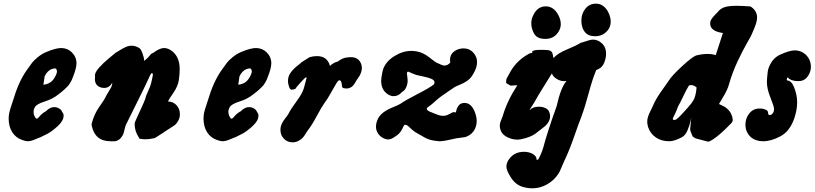

<svg xmlns="http://www.w3.org/2000/svg" viewBox="-20 -771 4446 1048"><path d="M216.8 -308.6Q256.8 -312.5 276.4 -344.7Q291 -369.1 291 -380.9Q291 -388.7 286.1 -395.5Q281.2 -400.4 261.7 -393.6Q239.3 -385.7 223.6 -354.5Q222.7 -348.6 220.7 -333.5Q218.8 -318.4 216.8 -308.6ZM179.7 -123Q183.6 -123 188 -127Q192.4 -130.9 196.3 -136.2Q200.2 -141.6 210 -149.9Q219.7 -158.2 232.4 -165L238.3 -170.9Q245.1 -176.8 254.9 -181.6Q264.6 -186.5 276.4 -186.5Q277.3 -186.5 280.3 -186Q283.2 -185.5 285.2 -185.5Q296.9 -183.6 305.7 -177.2Q314.5 -170.9 316.4 -166L319.3 -160.2Q326.2 -151.4 327.1 -144.5V-138.7Q327.1 -112.3 295.4 -83Q263.7 -53.7 239.3 -41Q214.8 -28.3 200.2 -21.5H199.2Q195.3 -20.5 171.9 -10.3Q148.4 0 130.9 0Q120.1 0 101.6 -6.8Q66.4 -18.6 46.9 -49.3Q27.3 -80.1 27.3 -124Q27.3 -140.6 30.8 -156.2Q34.2 -171.9 42 -194.8Q49.8 -217.8 51.8 -224.6Q81.1 -324.2 125 -386.7Q145.5 -416 155.3 -428.7Q165 -441.4 187 -459.5Q209 -477.5 235.4 -488.3Q285.2 -508.8 313.5 -508.8Q347.7 -508.8 372.1 -485.4Q397.5 -460 397.5 -425.8Q397.5 -397.5 377 -347.7Q373 -335.9 367.2 -325.7Q361.3 -315.4 356.9 -309.1Q352.5 -302.7 342.8 -293.5Q333 -284.2 329.6 -280.8Q326.2 -277.3 314 -267.6Q301.8 -257.8 298.8 -255.9Q267.6 -230.5 223.6 -216.8Q179.7 -203.1 169.9 -185.5Q163.1 -172.9 163.1 -160.2Q163.1 -150.4 166.5 -141.6Q169.9 -132.8 173.8 -127.9Q177.7 -123 179.7 -123Z M764.6 -286.1 666 -86.9Q665 -85.9 662.1 -72.8Q659.2 -59.6 654.8 -44.9Q650.4 -30.3 638.2 -16.6Q626 -2.9 607.4 0H583Q498 0 480.5 -85.9Q479.5 -91.8 480.5 -96.7Q494.1 -148.4 522 -188Q549.8 -227.5 552.7 -234.4Q560.5 -251 571.3 -268.1Q582 -285.2 587.4 -295.9Q592.8 -306.6 592.8 -320.3Q578.1 -291 547.9 -291Q535.2 -291 524.4 -295.9Q498 -307.6 498 -339.8L499 -352.5Q499 -353.5 498.5 -355.5Q498 -357.4 498 -358.4Q498 -376 520.5 -401.4Q543 -426.8 576.2 -454.1Q609.4 -481.4 610.4 -482.4Q617.2 -486.3 635.3 -497.6Q653.3 -508.8 668 -515.1Q682.6 -521.5 699.2 -521.5Q718.8 -521.5 740.2 -508.8Q749 -503.9 757.8 -479.5Q766.6 -455.1 767.6 -438.5L786.1 -455.1L804.7 -476.6Q810.5 -480.5 814.5 -481.4Q816.4 -482.4 826.2 -489.3Q835.9 -496.1 849.1 -502.4Q862.3 -508.8 876 -508.8Q890.6 -508.8 907.2 -500Q960.9 -468.8 960.9 -393.6Q960.9 -373 957 -339.8Q953.1 -302.7 926.8 -265.1Q900.4 -227.5 897.5 -216.8Q924.8 -216.8 943.4 -196.8Q961.9 -176.8 961.9 -147.5Q961.9 -127.9 952.6 -111.3Q943.4 -94.7 933.1 -87.4Q922.9 -80.1 907.7 -70.8Q892.6 -61.5 888.7 -58.6Q882.8 -53.7 827.1 -18.6L824.2 -17.6Q821.3 -16.6 816.4 -15.6Q811.5 -14.6 805.2 -13.7Q798.8 -12.7 790.5 -11.7Q782.2 -10.7 774.4 -10.7Q759.8 -10.7 744.1 -13.7Q742.2 -13.7 741.2 -14.6Q740.2 -15.6 739.7 -16.6Q739.3 -17.6 738.3 -19.5Q737.3 -21.5 736.3 -23.4Q714.8 -55.7 714.8 -95.7Q714.8 -101.6 725.1 -124Q735.4 -146.5 750.5 -179.2Q765.6 -211.9 773.4 -232.4Q776.4 -249 788.6 -273.9Q800.8 -298.8 805.7 -320.3Q807.6 -328.1 809.6 -337.9Q811.5 -347.7 813 -353.5Q814.5 -359.4 814.5 -363.3Q814.5 -371.1 808.6 -372.1Q805.7 -372.1 798.8 -358.9Q792 -345.7 781.2 -321.3Q770.5 -296.9 764.6 -286.1Z M1280.3 -308.6Q1320.3 -312.5 1339.8 -344.7Q1354.5 -369.1 1354.5 -380.9Q1354.5 -388.7 1349.6 -395.5Q1344.7 -400.4 1325.2 -393.6Q1302.7 -385.7 1287.1 -354.5Q1286.1 -348.6 1284.2 -333.5Q1282.2 -318.4 1280.3 -308.6ZM1243.2 -123Q1247.1 -123 1251.5 -127Q1255.9 -130.9 1259.8 -136.2Q1263.7 -141.6 1273.4 -149.9Q1283.2 -158.2 1295.9 -165L1301.8 -170.9Q1308.6 -176.8 1318.4 -181.6Q1328.1 -186.5 1339.8 -186.5Q1340.8 -186.5 1343.8 -186Q1346.7 -185.5 1348.6 -185.5Q1360.4 -183.6 1369.1 -177.2Q1377.9 -170.9 1379.9 -166L1382.8 -160.2Q1389.6 -151.4 1390.6 -144.5V-138.7Q1390.6 -112.3 1358.9 -83Q1327.1 -53.7 1302.7 -41Q1278.3 -28.3 1263.7 -21.5H1262.7Q1258.8 -20.5 1235.4 -10.3Q1211.9 0 1194.3 0Q1183.6 0 1165 -6.8Q1129.9 -18.6 1110.4 -49.3Q1090.8 -80.1 1090.8 -124Q1090.8 -140.6 1094.2 -156.2Q1097.7 -171.9 1105.5 -194.8Q1113.3 -217.8 1115.2 -224.6Q1144.5 -324.2 1188.5 -386.7Q1209 -416 1218.8 -428.7Q1228.5 -441.4 1250.5 -459.5Q1272.5 -477.5 1298.8 -488.3Q1348.6 -508.8 1377 -508.8Q1411.1 -508.8 1435.5 -485.4Q1460.9 -460 1460.9 -425.8Q1460.9 -397.5 1440.4 -347.7Q1436.5 -335.9 1430.7 -325.7Q1424.8 -315.4 1420.4 -309.1Q1416 -302.7 1406.2 -293.5Q1396.5 -284.2 1393.1 -280.8Q1389.6 -277.3 1377.4 -267.6Q1365.2 -257.8 1362.3 -255.9Q1331.1 -230.5 1287.1 -216.8Q1243.2 -203.1 1233.4 -185.5Q1226.6 -172.9 1226.6 -160.2Q1226.6 -150.4 1230 -141.6Q1233.4 -132.8 1237.3 -127.9Q1241.2 -123 1243.2 -123Z M1576.2 5.9Q1549.8 5.9 1530.3 -13.2Q1510.7 -32.2 1510.7 -62.5Q1510.7 -80.1 1518.6 -96.2Q1526.4 -112.3 1538.6 -127.4Q1550.8 -142.6 1553.7 -148.4Q1568.4 -177.7 1599.1 -218.8Q1629.9 -259.8 1638.7 -290Q1653.3 -341.8 1653.3 -344.7Q1653.3 -348.6 1651.4 -349.6Q1646.5 -349.6 1620.6 -320.8Q1594.7 -292 1592.8 -286.1Q1578.1 -281.2 1572.3 -281.2Q1563.5 -281.2 1557.6 -297.9Q1551.8 -314.5 1551.8 -329.1Q1551.8 -355.5 1567.9 -376.5Q1584 -397.5 1603.5 -412.1Q1623 -426.8 1625 -430.7L1669.9 -459Q1691.4 -464.8 1710 -464.8Q1766.6 -464.8 1781.2 -411.1Q1798.8 -428.7 1824.2 -435.5Q1826.2 -436.5 1833.5 -441.9Q1840.8 -447.3 1852.5 -452.1Q1864.3 -457 1879.9 -458Q1881.8 -458 1886.7 -458.5Q1891.6 -459 1894.5 -459Q1932.6 -459 1947.3 -430.7Q1955.1 -416 1955.1 -399.4Q1955.1 -388.7 1951.2 -377Q1947.3 -365.2 1943.8 -359.4Q1940.4 -353.5 1932.1 -341.3Q1923.8 -329.1 1922.9 -328.1L1920.9 -324.2Q1918.9 -320.3 1917 -317.4Q1915 -314.5 1911.6 -309.6Q1908.2 -304.7 1904.8 -301.3Q1901.4 -297.9 1896.5 -294.9Q1891.6 -292 1885.7 -290Q1879.9 -288.1 1873 -288.1H1867.2Q1853.5 -289.1 1850.1 -292.5Q1846.7 -295.9 1846.2 -305.7Q1845.7 -315.4 1842.8 -323.2Q1838.9 -333 1833 -333Q1826.2 -333 1814.9 -314.5Q1803.7 -295.9 1785.6 -263.2Q1767.6 -230.5 1752 -210Q1734.4 -185.5 1708.5 -136.7Q1682.6 -87.9 1658.2 -56.6Q1656.2 -53.7 1647.9 -40.5Q1639.6 -27.3 1632.3 -19Q1625 -10.7 1609.9 -2.4Q1594.7 5.9 1576.2 5.9Z M2208 -379.9Q2201.2 -379.9 2201.2 -369.1Q2201.2 -365.2 2203.1 -352.5Q2205.1 -339.8 2205.1 -330.1Q2205.1 -313.5 2197.3 -294.9Q2189.5 -276.4 2173.8 -268.6Q2155.3 -246.1 2127.9 -246.1Q2115.2 -246.1 2102.5 -252.9Q2060.5 -276.4 2060.5 -330.1Q2060.5 -344.7 2067.4 -378.9Q2078.1 -430.7 2132.8 -464.8Q2178.7 -493.2 2224.6 -493.2Q2239.3 -493.2 2255.9 -490.2Q2289.1 -484.4 2322.3 -458.5Q2355.5 -432.6 2361.3 -429.7Q2394.5 -413.1 2406.2 -413.1Q2421.9 -413.1 2436.5 -427.7Q2437.5 -428.7 2437.5 -431.6Q2437.5 -432.6 2437 -437Q2436.5 -441.4 2436.5 -444.3Q2436.5 -477.5 2464.8 -494.1Q2484.4 -506.8 2509.8 -506.8Q2543.9 -506.8 2565.4 -481.4Q2584 -460 2584 -432.6Q2584 -401.4 2562.5 -366.2Q2549.8 -343.8 2531.2 -330.6Q2512.7 -317.4 2490.2 -308.6Q2467.8 -299.8 2459 -293.9Q2445.3 -284.2 2421.9 -268.6Q2398.4 -252.9 2382.8 -241.2Q2367.2 -229.5 2350.6 -213.9Q2338.9 -203.1 2327.6 -194.8Q2316.4 -186.5 2313 -184.1Q2309.6 -181.6 2309.6 -178.7Q2309.6 -176.8 2310.1 -174.8Q2310.5 -172.9 2312 -170.9Q2313.5 -168.9 2315.4 -167.5Q2317.4 -166 2320.3 -164.6Q2323.2 -163.1 2325.7 -161.6Q2328.1 -160.2 2333 -158.7Q2337.9 -157.2 2341.8 -155.3Q2345.7 -153.3 2352.1 -150.9Q2358.4 -148.4 2364.3 -146.5Q2382.8 -138.7 2399.4 -138.7Q2416 -138.7 2433.6 -148.9Q2451.2 -159.2 2457 -159.2Q2460 -159.2 2465.8 -157.2Q2468.8 -157.2 2471.2 -169.4Q2473.6 -181.6 2483.4 -194.8Q2493.2 -208 2512.7 -209H2516.6Q2552.7 -209 2572.3 -158.2Q2582 -131.8 2582 -109.4Q2582 -78.1 2563.5 -52.7Q2553.7 -40 2540.5 -32.2Q2527.3 -24.4 2517.6 -22.5Q2507.8 -20.5 2493.2 -19Q2478.5 -17.6 2473.6 -16.6Q2403.3 0 2380.9 0Q2372.1 0 2346.7 -3.9Q2333 -5.9 2320.8 -10.3Q2308.6 -14.6 2301.3 -18.6Q2293.9 -22.5 2281.7 -29.8Q2269.5 -37.1 2263.7 -40Q2244.1 -49.8 2229.5 -63Q2214.8 -76.2 2207.5 -83Q2200.2 -89.8 2193.4 -89.8H2190.4Q2184.6 -88.9 2181.2 -79.1Q2177.7 -69.3 2167.5 -53.7Q2157.2 -38.1 2136.7 -25.4Q2115.2 -9.8 2098.6 -9.8Q2088.9 -9.8 2080.1 -13.7Q2058.6 -21.5 2045.4 -39.6Q2032.2 -57.6 2032.2 -80.1Q2032.2 -88.9 2033.2 -93.8Q2040 -127.9 2062 -148.4Q2084 -168.9 2120.1 -183.6Q2156.2 -198.2 2165 -204.1Q2192.4 -223.6 2258.3 -257.3Q2324.2 -291 2348.6 -310.5Q2351.6 -316.4 2351.6 -321.3Q2351.6 -333 2335.4 -340.3Q2319.3 -347.7 2290 -353.5Q2260.7 -359.4 2251 -362.3Q2238.3 -367.2 2227.5 -371.6Q2216.8 -376 2213.4 -377.9Q2210 -379.9 2208 -379.9Z M3228.5 -573.2Q3190.4 -573.2 3171.9 -596.7Q3153.3 -620.1 3153.3 -659.2Q3153.3 -696.3 3175.3 -723.6Q3197.3 -751 3232.4 -751Q3275.4 -751 3299.8 -705.1Q3313.5 -677.7 3313.5 -653.3Q3313.5 -626 3297.9 -606.4Q3271.5 -573.2 3228.5 -573.2ZM3058.6 -328.1Q3038.1 -328.1 3018.6 -340.3Q2999 -352.5 2992.2 -370.1Q2982.4 -353.5 2949.2 -300.8Q2916 -248 2895.5 -210.9Q2889.6 -200.2 2880.9 -187.5Q2872.1 -174.8 2870.1 -168.9Q2887.7 -188.5 2919.9 -188.5H2927.7Q2973.6 -184.6 2980.5 -151.4Q2982.4 -146.5 2982.4 -136.7Q2982.4 -121.1 2974.6 -106.9Q2966.8 -92.8 2958 -85Q2949.2 -77.1 2935.5 -66.9Q2921.9 -56.6 2918 -53.7Q2891.6 -29.3 2850.6 -17.6Q2822.3 -8.8 2801.8 -8.8Q2788.1 -8.8 2770.5 -13.7Q2726.6 -27.3 2713.9 -56.6Q2708 -71.3 2708 -83Q2708 -93.8 2710.9 -103.5Q2713.9 -113.3 2718.3 -123Q2722.7 -132.8 2723.6 -135.7Q2746.1 -216.8 2803.7 -305.7L2766.6 -303.7Q2743.2 -315.4 2742.2 -320.3Q2742.2 -322.3 2744.1 -339.8L2766.6 -380.9Q2802.7 -444.3 2873 -480.5Q2875 -481.4 2880.9 -481.4Q2885.7 -482.4 2885.7 -483.4Q2884.8 -484.4 2884.8 -487.3Q2884.8 -499 2932.6 -499Q2959 -499 2974.6 -497.1Q2983.4 -495.1 2988.3 -490.7Q2993.2 -486.3 2994.6 -482.9Q2996.1 -479.5 2998 -469.2Q3000 -459 3001 -454.1Q3024.4 -480.5 3075.7 -501.5Q3127 -522.5 3147.5 -536.1Q3155.3 -540 3160.2 -540Q3162.1 -540 3182.6 -547.4Q3203.1 -554.7 3217.8 -554.7Q3240.2 -554.7 3259.8 -539.1Q3288.1 -517.6 3288.1 -477.5Q3288.1 -454.1 3278.3 -429.7Q3274.4 -419.9 3269 -412.6Q3263.7 -405.3 3257.8 -400.9Q3252 -396.5 3246.6 -394Q3241.2 -391.6 3238.3 -390.6L3234.4 -388.7Q3213.9 -339.8 3193.8 -264.6Q3173.8 -189.5 3152.3 -130.9Q3140.6 -102.5 3113.8 -25.4Q3086.9 51.8 3061.5 104.5Q3057.6 112.3 3049.3 132.3Q3041 152.3 3035.2 164.6Q3029.3 176.8 3016.1 193.4Q3002.9 210 2985.4 222.7Q2938.5 256.8 2885.7 256.8Q2860.4 256.8 2836.9 250Q2796.9 240.2 2769.5 199.2Q2744.1 160.2 2744.1 137.7Q2744.1 124 2752.9 106.4Q2782.2 57.6 2839.8 57.6Q2864.3 57.6 2884.8 67.4Q2909.2 80.1 2909.2 100.6V102.5L2918.9 98.6Q2932.6 71.3 2939.5 52.2Q2946.3 33.2 2950.7 15.1Q2955.1 -2.9 2972.7 -58.1Q2990.2 -113.3 3018.6 -192.4Q3041 -293.9 3072.3 -329.1Q3067.4 -328.1 3058.6 -328.1ZM2926.8 -562.5Q2902.3 -569.3 2890.6 -596.7Q2879.9 -620.1 2879.9 -643.6Q2879.9 -668 2891.6 -689.5Q2914.1 -736.3 2959 -736.3Q3002 -736.3 3027.3 -689.5Q3041 -664.1 3041 -638.7Q3041 -614.3 3024.4 -591.8Q3001 -558.6 2956.1 -558.6Q2939.5 -558.6 2926.8 -562.5Z M3925.8 -590.8Q3856.4 -600.6 3856.4 -642.6Q3856.4 -655.3 3862.8 -665.5Q3869.1 -675.8 3881.8 -689Q3894.5 -702.1 3896.5 -704.1Q3910.2 -722.7 3932.6 -731Q3955.1 -739.3 4000 -739.3Q4029.3 -739.3 4070.3 -736.3Q4078.1 -736.3 4084 -730.5Q4112.3 -709 4112.3 -675.8Q4112.3 -660.2 4106.9 -643.1Q4101.6 -626 4093.3 -607.4Q4085 -588.9 4082 -581.1Q4080.1 -575.2 4057.1 -535.6Q4034.2 -496.1 4005.4 -434.6Q3976.6 -373 3959 -310.5Q3951.2 -281.2 3927.7 -242.7Q3904.3 -204.1 3904.3 -203.1L3909.2 -201.2Q3913.1 -199.2 3919.4 -196.3Q3925.8 -193.4 3933.6 -189Q3941.4 -184.6 3949.2 -177.7Q3957 -170.9 3963.4 -162.1Q3969.7 -153.3 3974.1 -141.6Q3978.5 -129.9 3979.5 -117.2Q3979.5 -107.4 3972.7 -99.6Q3909.2 -34.2 3874 -11.7Q3864.3 -4.9 3853.5 0Q3846.7 3.9 3835.9 0L3777.3 -15.6Q3761.7 -23.4 3759.8 -28.3Q3747.1 -56.6 3747.1 -65.4Q3747.1 -69.3 3748 -76.7Q3749 -84 3750.5 -98.6Q3752 -113.3 3752.9 -129.9L3749 -108.4Q3744.1 -86.9 3732.9 -60.1Q3721.7 -33.2 3703.1 -22.5Q3661.1 0 3632.8 0Q3589.8 0 3559.6 -21Q3529.3 -42 3517.6 -77.1Q3512.7 -94.7 3512.7 -106.4Q3512.7 -121.1 3517.6 -135.3Q3522.5 -149.4 3530.8 -166Q3539.1 -182.6 3542 -189.5Q3553.7 -216.8 3567.4 -239.3Q3581.1 -261.7 3600.1 -287.6Q3619.1 -313.5 3629.9 -330.1Q3645.5 -356.4 3703.1 -409.7Q3760.7 -462.9 3782.2 -468.8Q3813.5 -476.6 3841.8 -476.6Q3868.2 -476.6 3886.7 -469.7L3905.3 -527.3Q3913.1 -550.8 3925.8 -590.8ZM3652.3 -122.1Q3652.3 -116.2 3661.1 -116.2Q3666 -116.2 3670.9 -119.1Q3675.8 -122.1 3683.6 -129.4Q3691.4 -136.7 3697.3 -143.1Q3703.1 -149.4 3714.8 -162.1Q3726.6 -174.8 3733.4 -182.6Q3756.8 -208 3766.6 -227.1Q3776.4 -246.1 3780.3 -277.3Q3781.2 -285.2 3781.7 -289.1Q3782.2 -293 3782.2 -293.5Q3782.2 -293.9 3781.2 -293.9Q3768.6 -306.6 3752 -306.6Q3745.1 -306.6 3740.2 -303.7Q3727.5 -284.2 3710 -246.6Q3692.4 -209 3680.7 -189.5Q3674.8 -171.9 3667.5 -156.2Q3660.2 -140.6 3656.2 -132.8Q3652.3 -125 3652.3 -122.1Z M4275.4 -332Q4298.8 -332 4313.5 -296.9Q4331.1 -254.9 4331.1 -211.9Q4331.1 -169.9 4314.5 -122.1Q4289.1 -51.8 4238.3 -26.4Q4189.5 0 4144.5 0Q4104.5 0 4077.1 -23.4Q4048.8 -50.8 4048.8 -90.8Q4048.8 -126 4070.3 -152.3Q4091.8 -178.7 4126 -178.7Q4138.7 -178.7 4145.5 -176.8Q4158.2 -173.8 4164.1 -169.9Q4169.9 -166 4170.9 -162.6Q4171.9 -159.2 4172.9 -152.3Q4173.8 -136.7 4192.4 -146.5Q4205.1 -158.2 4205.1 -175.8Q4205.1 -189.5 4185.5 -237.8Q4166 -286.1 4166 -322.3Q4166 -336.9 4167 -343.8Q4168 -347.7 4168.9 -363.8Q4169.9 -379.9 4172.9 -391.6Q4175.8 -403.3 4182.6 -417Q4202.1 -456.1 4238.3 -472.7Q4290 -496.1 4318.4 -496.1Q4350.6 -496.1 4376 -474.6Q4406.2 -446.3 4406.2 -406.2Q4406.2 -375 4384.8 -348.6Q4368.2 -328.1 4336.9 -328.1Q4297.9 -328.1 4279.3 -348.6Q4272.5 -341.8 4275.4 -332Z"/></svg>

Font: Essays1743
Style: BoldItalic
Weight: 700
Italic angle: -10°
Designer: Based on the typeface in a 1743 English translation of the essays of Montaigne.  PostScript/TrueType font designed by Jo
Version: Version 002.100